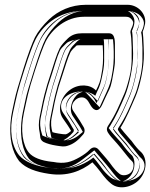

<svg xmlns="http://www.w3.org/2000/svg" viewBox="-20 -684 628 802"><path d="M162 -91C176 -84 195 -79 214 -76C234 -73 247 -70 262 -75C287 -82 308 -99 327 -122C335 -131 335 -144 330 -152C322 -164 316 -177 306 -191L286 -221C269 -245 296 -280 325 -277C347 -275 354 -247 364 -236C364 -236 387 -203 407 -247C417 -269 425 -287 437 -311C446 -330 450 -358 456 -392C458 -406 460 -416 460 -429V-479C460 -509 463 -545 435 -545H322C301 -545 281 -540 264 -524C248 -508 237 -497 229 -482C216 -456 203 -411 193 -380L177 -330C157 -260 159 -258 146 -197C141 -173 141 -150 146 -129C149 -114 145 -101 162 -91ZM407 -393C399 -340 394 -333 381 -306C357 -332 309 -335 273 -309C235 -282 217 -226 243 -189L263 -160C270 -150 273 -144 277 -137C269 -130 262 -125 255 -123C245 -122 205 -129 199 -132C194 -148 191 -169 196 -194C209 -255 205 -250 225 -322L241 -371C250 -398 263 -443 274 -465C276 -469 282 -478 295 -489C299 -493 296 -495 314 -495H409C411 -461 412 -425 407 -393ZM526 -542C527 -540 529 -518 530 -485V-452C531 -421 528 -390 520 -359C512 -327 504 -303 499 -292C478 -245 464 -207 431 -158C420 -141 432 -129 438 -120C444 -111 462 -94 487 -63C507 -39 519 -21 531 -11C541 -3 540 21 528 35C517 48 492 53 479 42C452 20 446 3 424 -22L391 -60C385 -67 370 -75 354 -58C345 -48 331 -38 314 -28C277 -7 251 2 200 -8H198C151 -13 118 -26 101 -46C75 -77 64 -140 80 -213C95 -280 95 -293 126 -389C146 -451 162 -493 171 -511C197 -562 256 -614 331 -614H505C515 -614 522 -612 529 -604C537 -595 537 -589 536 -585C533 -567 521 -558 526 -542ZM513 -664H339C276 -664 223 -639 185 -603C159 -578 139 -553 126 -528C114 -503 98 -461 78 -397C58 -333 46 -291 41 -267C33 -227 27 -210 24 -172C19 -105 30 -50 60 -11L61 -10C89 20 131 34 184 42C261 54 319 31 366 -6L383 13C406 40 416 60 444 83C479 112 535 97 564 64C596 27 595 -27 567 -51C560 -57 546 -72 529 -96L527 -98C503 -125 488 -143 483 -150C509 -192 527 -237 545 -278C564 -321 582 -402 581 -460L580 -493C579 -520 578 -538 576 -552C580 -560 584 -574 586 -585C592 -628 555 -664 513 -664ZM175 -113C185 -108 200 -102 217 -100C239 -97 245 -96 254 -99C272 -104 291 -118 308 -138L309 -139C301 -152 293 -165 285 -177L265 -207C243 -239 262 -274 285 -290C297 -298 311 -303 327 -301C366 -297 380 -257 383 -253C383 -253 384 -256 385 -257C395 -279 402 -297 414 -322C421 -336 426 -362 432 -396C434 -410 435 -418 435 -429V-479C435 -496 435 -513 433 -520H322C306 -520 292 -516 281 -505C264 -489 256 -482 251 -471C240 -449 227 -404 217 -372L201 -323C182 -254 184 -254 171 -192C167 -171 166 -152 170 -135C173 -121 173 -114 173 -114ZM431 -389C423 -335 416 -321 404 -295L389 -261L363 -288C349 -303 315 -308 287 -288C273 -278 262 -262 258 -246C254 -230 256 -215 264 -203L283 -174C290 -164 295 -157 299 -149L309 -131L294 -118C284 -109 273 -103 262 -99L259 -98H256C237 -97 204 -103 189 -109L178 -114L175 -125C169 -144 165 -170 171 -199C177 -230 180 -243 183 -259C186 -275 191 -292 201 -329L217 -379C226 -406 238 -450 251 -476C256 -486 264 -494 278 -507C286 -517 301 -520 314 -520H432L434 -497C436 -462 436 -424 431 -389ZM550 -549C553 -538 554 -521 555 -485V-452C556 -418 552 -386 544 -353C536 -320 528 -296 522 -282C502 -236 486 -195 452 -144C453 -143 456 -139 459 -134C462 -129 480 -110 506 -79C526 -54 539 -37 547 -30C573 -8 565 30 547 51C529 72 490 84 463 62C432 37 424 16 405 -6L374 -42L372 -40C361 -28 346 -17 327 -6C288 17 253 28 195 17C146 12 106 -1 82 -30C49 -70 39 -141 56 -218C71 -284 71 -300 102 -396C122 -459 138 -501 149 -522C178 -580 244 -639 331 -639H505C512 -639 521 -638 529 -634C536 -631 542 -626 547 -620C558 -608 563 -593 561 -581C558 -563 551 -552 550 -549ZM513 -639H339C283 -639 235 -617 202 -585C178 -562 160 -539 149 -517C138 -495 122 -453 102 -390C82 -327 70 -285 66 -263C58 -221 52 -206 49 -170C44 -106 55 -60 80 -27C101 -4 137 9 188 17C258 28 308 8 351 -26L370 -41L402 -3C427 26 436 43 460 63C482 80 523 74 545 48C570 19 565 -19 550 -32C539 -41 528 -55 509 -82C485 -109 470 -126 463 -135L452 -149L461 -163C486 -202 504 -246 522 -288C539 -327 557 -408 556 -460L555 -493C554 -520 554 -537 552 -548L551 -556L554 -563C556 -568 561 -581 562 -589C565 -612 546 -634 520 -638C518 -638 515 -639 513 -639ZM195 -108C202 -105 214 -102 225 -100C233 -99 239 -97 242 -97C252 -101 270 -113 286 -132C288 -134 289 -142 288 -143C279 -156 273 -170 264 -183L244 -212C223 -242 238 -288 299 -300C309 -302 321 -302 333 -301C357 -299 369 -291 378 -284C382 -293 387 -305 393 -317C400 -333 406 -360 412 -394C414 -408 415 -417 415 -429V-479C415 -494 415 -510 413 -520H322C319 -520 313 -521 302 -511C286 -495 278 -487 272 -475C260 -451 247 -408 237 -376L221 -326C202 -257 204 -255 191 -194C186 -172 186 -151 190 -132C194 -114 194 -109 195 -108ZM451 -391C443 -338 437 -326 425 -299L396 -236L342 -294C332 -304 328 -302 323 -300C320 -299 314 -297 308 -293C281 -274 265 -226 285 -198L305 -168C312 -158 316 -151 320 -144L326 -133L315 -124C305 -115 294 -107 277 -101L269 -99L259 -98C225 -96 193 -103 171 -112L157 -118L154 -128C148 -146 145 -170 151 -197C164 -258 161 -253 181 -326L197 -375C206 -402 218 -447 230 -472C234 -480 241 -488 256 -502C264 -512 296 -520 314 -520H452L454 -496C456 -461 456 -424 451 -391ZM570 -546C572 -539 574 -520 575 -485V-452C576 -419 572 -387 564 -355C556 -322 549 -299 543 -286C523 -239 508 -200 474 -149C470 -142 473 -141 481 -128C485 -123 502 -104 528 -73C534 -66 539 -61 543 -55C555 -40 563 -29 568 -25C592 -4 586 26 568 46C558 57 542 67 517 71C503 73 485 73 469 69C458 66 448 62 442 57C410 31 402 12 383 -11L370 -26C364 -21 355 -15 347 -10C307 14 256 29 187 17C132 11 84 -7 60 -35C28 -74 18 -140 35 -216C50 -283 51 -297 82 -393C102 -456 118 -498 128 -518C154 -570 218 -639 331 -639H505C516 -639 531 -637 542 -633C556 -628 564 -621 569 -615C580 -603 582 -591 581 -583C577 -556 568 -552 570 -546ZM512 -639H339C300 -639 258 -622 224 -590C200 -567 182 -544 170 -521C158 -498 143 -456 123 -393C103 -330 90 -288 86 -265C78 -224 72 -208 69 -171C64 -106 75 -55 101 -21C122 1 150 11 196 18C248 26 286 13 329 -21L374 -56L424 3C449 32 458 50 481 69C490 76 489 75 499 71C506 68 515 62 523 53C549 23 545 -24 529 -37C518 -47 506 -61 487 -87C463 -114 447 -131 441 -140L434 -149L440 -158C465 -198 484 -242 502 -284C519 -324 537 -406 536 -460L535 -493C534 -520 534 -538 532 -550L531 -555L533 -559C536 -565 540 -578 541 -587C546 -619 517 -638 512 -639Z"/></svg>

Font: AppleStorm
Style: XbdFaxIta
Weight: 800
Foundry: Cannot Into Space Fonts
Version: Version 1.01